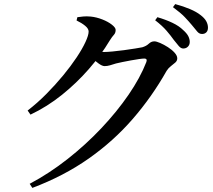

<svg xmlns="http://www.w3.org/2000/svg" viewBox="-20 -851 1040 938"><path d="M875 -614Q864 -614 853.5 -626Q843 -638 829 -656Q815 -676 794 -700.5Q773 -725 738 -752L749 -767Q790 -755 822.5 -739.5Q855 -724 875 -704Q893 -688 900 -674Q907 -660 907 -646Q907 -632 898 -623Q889 -614 875 -614ZM125 47Q221 -4 310 -74Q399 -144 475 -224.5Q551 -305 608 -388Q665 -471 695 -548Q701 -565 685 -565Q677 -565 659.5 -562.5Q642 -560 620 -556Q598 -552 578.5 -548Q559 -544 547 -541Q531 -536 517.5 -532Q504 -528 491 -528Q479 -528 461.5 -541Q444 -554 424 -570L441 -601Q457 -599 468 -598Q479 -597 489 -597Q503 -597 530 -599.5Q557 -602 586.5 -606Q616 -610 640.5 -614Q665 -618 675 -620Q695 -626 707 -637.5Q719 -649 734 -649Q744 -649 762.5 -641Q781 -633 800.5 -620.5Q820 -608 833 -593.5Q846 -579 846 -566Q846 -554 836.5 -545.5Q827 -537 815 -528Q803 -519 794 -505Q723 -379 629 -270.5Q535 -162 413.5 -76.5Q292 9 138 67ZM115 -311Q163 -348 207 -392.5Q251 -437 288.5 -482.5Q326 -528 354 -570Q382 -612 397.5 -645.5Q413 -679 413 -697Q413 -711 396 -725Q379 -739 354 -751L358 -767Q372 -769 387.5 -770.5Q403 -772 424 -770Q452 -767 480 -756Q508 -745 526.5 -730.5Q545 -716 545 -705Q545 -690 536.5 -681Q528 -672 516 -653Q473 -581 413.5 -513Q354 -445 282.5 -387.5Q211 -330 129 -291ZM967 -685Q953 -685 943 -697.5Q933 -710 917 -729Q902 -747 882.5 -767.5Q863 -788 825 -816L836 -831Q877 -820 908.5 -806.5Q940 -793 959 -778Q979 -763 987.5 -747.5Q996 -732 996 -716Q996 -701 988 -693Q980 -685 967 -685Z"/></svg>

Font: Noto Serif TC SemiBold
Style: Regular
Weight: 600
Version: Version 2.002-H1;hotconv 1.1.0;makeotfexe 2.6.0